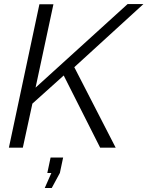

<svg xmlns="http://www.w3.org/2000/svg" viewBox="-20 -730 729 949"><path d="M174.8 -709H244.1L155.8 -296.9L610.8 -710H689L347.2 -397.9L551.8 0H475.1L294.9 -356.9L140.1 -217.8L92.8 0H23.9ZM201.2 199.2 233.9 125H213.9L230 48.8H292L275.9 125L235.8 199.2Z"/></svg>

Font: Rawline
Style: Italic
Weight: 400
Italic angle: -12°
Designer: Matt McInerney, Pablo Impallari, Rodrigo Fuenzalida
Foundry: Matt McInerney, Pablo Impallari, Rodrigo Fuenzalida
Version: Version 4.020;PS 004.020;hotconv 1.0.88;makeotf.lib2.5.64775